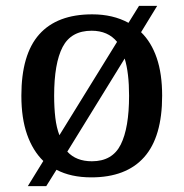

<svg xmlns="http://www.w3.org/2000/svg" viewBox="-20 -596 627 656"><path d="M128 -46Q92 -81 72.5 -136.5Q53 -192 53 -269Q53 -410 114 -478.5Q175 -547 295 -547Q366 -547 419 -518L455 -576H517L462 -486Q497 -452 515.5 -398Q534 -344 534 -269Q534 -128 472.5 -59Q411 10 292 10Q222 10 173 -16L138 40H75ZM380 -453Q349 -491 293 -491Q223 -491 194 -435.5Q165 -380 165 -269Q165 -228 169 -194Q173 -160 183 -134ZM294 -45Q364 -45 392.5 -102Q421 -159 421 -269Q421 -347 406 -396L210 -78Q240 -45 294 -45Z"/></svg>

Font: Noto Serif Sinhala Medium
Style: Regular
Weight: 500
Designer: Jelle Bosma - Monotype Design Team
Foundry: Monotype Imaging Inc.
Version: Version 2.007; ttfautohint (v1.8.4.7-5d5b)